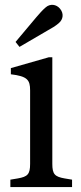

<svg xmlns="http://www.w3.org/2000/svg" viewBox="-20 -758 327 778"><path d="M59 -568 172 -634C190 -644 204 -652 218 -664C237 -680 239 -704 223 -723C208 -741 183 -744 165 -728C151 -716 140 -703 127 -688L43 -588ZM22 0H272V-30L242 -35C202 -42 192 -52 192 -94V-526H178L24 -482V-457C91 -449 102 -434 102 -392V-94C102 -52 92 -42 52 -35L22 -30Z"/></svg>

Font: Hedvig Letters Serif 24pt
Style: Regular
Weight: 400
Designer: Alexander Örn & Tor Weibull
Foundry: Kanon Foundry
Version: Version 1.000